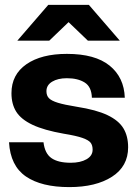

<svg xmlns="http://www.w3.org/2000/svg" viewBox="-20 -752 560 784"><path d="M16.8 -171.2H157.6Q163 -125.2 190.2 -106.3Q217.4 -87.4 268.8 -87.4Q308.2 -87.4 333.2 -101.6Q358.2 -115.8 358.2 -140.8Q358.2 -158.6 350.1 -169.2Q342 -179.8 317 -188.7Q292 -197.6 240.4 -206Q159.8 -220.2 113 -242.3Q66.2 -264.4 46.5 -295.6Q26.8 -326.8 26.8 -371.4Q26.8 -447.4 87.8 -489.7Q148.8 -532 253.2 -532Q368.4 -532 427.6 -484Q486.8 -436 489.6 -352.8H355.2Q353.8 -397.6 325.8 -415.1Q297.8 -432.6 253.2 -432.6Q216.2 -432.6 192.9 -418.5Q169.6 -404.4 169.6 -379.6Q169.6 -361.8 179.7 -351.2Q189.8 -340.6 216.2 -332.4Q242.6 -324.2 293.8 -316Q373.4 -303.6 419 -281.8Q464.6 -260 483.9 -228.1Q503.2 -196.2 503.2 -150.6Q503.2 -72.8 437.4 -30.4Q371.6 12 262.8 12Q149.2 12 85.8 -31.4Q22.4 -74.8 16.8 -171.2ZM343 -732 469.2 -586H338.8L260 -661.6L181.2 -586H50.8L177 -732Z"/></svg>

Font: Aspekta Variable
Style: Regular
Weight: 400
Designer: Ivo Dolenc
Version: Version 2.100